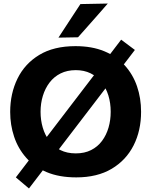

<svg xmlns="http://www.w3.org/2000/svg" viewBox="-20 -988 854 1084"><path d="M410.5 13.5Q314 13.5 243.5 -16.2Q173 -46 127.5 -97.8Q82 -149.5 59.8 -216Q37.5 -282.5 37.5 -356Q37.5 -460 78.8 -544.2Q120 -628.5 201.8 -678Q283.5 -727.5 406 -727.5Q499 -727.5 568.5 -698.8Q638 -670 684.2 -619Q730.5 -568 753.5 -501Q776.5 -434 776.5 -357Q776.5 -250.5 734.2 -167Q692 -83.5 610.5 -35Q529 13.5 410.5 13.5ZM408 -122Q457.5 -122 494.5 -140.8Q531.5 -159.5 556 -192.5Q580.5 -225.5 592.8 -267.8Q605 -310 605 -357Q605 -406.5 591.8 -449.2Q578.5 -492 553.2 -524Q528 -556 491.5 -574Q455 -592 408 -592Q359.5 -592 322.2 -573.5Q285 -555 260 -522.2Q235 -489.5 222 -447Q209 -404.5 209 -357Q209 -309.5 221.5 -267.2Q234 -225 258.8 -192.2Q283.5 -159.5 320.8 -140.8Q358 -122 408 -122ZM143.5 76 69.5 13.5Q121.5 -55 167.8 -115.2Q214 -175.5 267.5 -245.5L464 -502.5Q519 -574 566.5 -636.2Q614 -698.5 664 -764L741.5 -706Q690.5 -639.5 643.5 -577.8Q596.5 -516 541.5 -444.5L342.5 -184.5Q288.5 -113.5 240.8 -51.2Q193 11 143.5 76ZM310 -775.5Q341.5 -823.5 372.2 -870.8Q403 -918 434 -965L588.5 -968Q560 -935 531.5 -902.8Q503 -870.5 475.2 -839.2Q447.5 -808 420.5 -777.5Z"/></svg>

Font: Commissioner Thin
Style: Bold
Weight: 700
Version: Version 1.001;gftools[0.9.23]